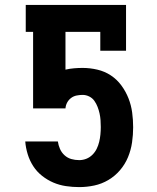

<svg xmlns="http://www.w3.org/2000/svg" viewBox="-20 -755 640 783"><path d="M303 8Q276 8 249 4Q222 0 197.5 -10.5Q173 -21 151.5 -38Q130 -55 115.5 -77.5Q101 -100 93 -126Q85 -152 83 -178H216Q218 -163 224.5 -148Q231 -133 243 -122Q255 -111 270.5 -106.5Q286 -102 303 -102Q318 -102 332 -107.5Q346 -113 357 -124Q368 -135 374.5 -148.5Q381 -162 384.5 -176.5Q388 -191 389.5 -206.5Q391 -222 391 -237Q391 -251 390 -265Q389 -279 386 -292.5Q383 -306 378 -319Q373 -332 365 -343.5Q357 -355 344 -361.5Q331 -368 317 -368Q305 -368 292.5 -365.5Q280 -363 270 -355.5Q260 -348 254 -337Q248 -326 247 -313H115V-625H85V-735H494V-548H389V-625H247V-471Q264 -475 282 -476.5Q300 -478 317 -478Q347 -478 377 -471Q407 -464 432 -447.5Q457 -431 475 -406.5Q493 -382 504 -354Q515 -326 519 -296Q523 -266 523 -236Q523 -205 518.5 -174Q514 -143 502 -114Q490 -85 469.5 -61Q449 -37 422 -21Q395 -5 364.5 1.5Q334 8 303 8Z"/></svg>

Font: Iosevka HT Extrabold Extended
Style: Regular
Weight: 800
Width: 7
Monospace: yes
Designer: Belleve Invis
Foundry: Belleve Invis
Version: Version 32.3.0; ttfautohint (v1.8.4)